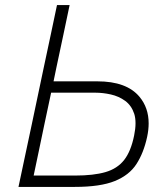

<svg xmlns="http://www.w3.org/2000/svg" viewBox="-20 -733 654 753"><path d="M273.5 0H52.5Q65 -59.5 77 -115.5Q89 -171.5 103 -237.5L152.5 -472.5Q167 -540 179 -596.8Q191 -653.5 203.5 -713H253Q240.5 -653 228.5 -596.5Q216.5 -540 202 -472L190 -414H362Q476.5 -414 527 -353.5Q563 -310.5 563 -249Q563 -224 557 -196Q543.5 -133.5 515.2 -89.8Q487 -46 430.2 -23Q373.5 0 273.5 0ZM112 -44.5H274.5Q347 -44.5 393.5 -58Q440 -71.5 466.8 -105.5Q493.5 -139.5 506 -201.5Q511.5 -228 511.5 -249.5Q511.5 -270.5 506.5 -286.5Q495.5 -319.5 470.8 -337.5Q446 -355.5 414.8 -362.5Q383.5 -369.5 354 -369.5H180.5L154 -245Q142.5 -189 132.5 -142Q122.5 -95 112 -44.5Z"/></svg>

Font: Heraclito ExtraLight
Style: Italic
Weight: 200
Italic angle: -12°
Designer: Kostas Bartsokas (font) & Cristiano Sobral (main changes)
Foundry: Kostas Bartsokas (font) & Cristiano Sobral (main changes)
Version: Version 1.00;July 8, 2020;FontCreator 13.0.0.2655 64-bit